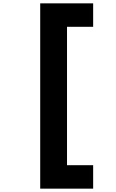

<svg xmlns="http://www.w3.org/2000/svg" viewBox="-20 -953 690 1146"><path d="M536 -933V-793H380V33H536V173H220V-933Z"/></svg>

Font: Martian Mono SemiCondensed
Style: Bold
Weight: 700
Width: 4
Designer: Roman Shamin
Foundry: Evil Martians
Version: Version 1.000